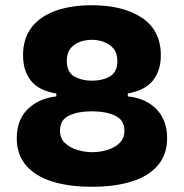

<svg xmlns="http://www.w3.org/2000/svg" viewBox="-20 -697 702 733"><path d="M331 16Q244 16 179.5 -4Q115 -24 79.5 -65.5Q44 -107 44 -169Q44 -239 85.5 -280Q127 -321 195 -329V-340Q128 -351 98 -389Q68 -427 68 -486Q68 -551 101.5 -593.5Q135 -636 194 -656.5Q253 -677 331 -677Q450 -677 522 -629Q594 -581 594 -486Q594 -429 565 -391Q536 -353 468 -340V-329Q536 -322 577 -280.5Q618 -239 618 -169Q618 -107 582.5 -65.5Q547 -24 482.5 -4Q418 16 331 16ZM331 -389Q372 -389 400 -405.5Q428 -422 428 -464Q428 -495 412.5 -512.5Q397 -530 375 -537.5Q353 -545 331 -545Q308 -545 286 -537.5Q264 -530 249.5 -512.5Q235 -495 235 -465Q235 -422 263 -405.5Q291 -389 331 -389ZM332 -116Q360 -116 388 -124Q416 -132 435.5 -150Q455 -168 455 -198Q455 -239 419.5 -255.5Q384 -272 331 -272Q277 -272 243 -255.5Q209 -239 209 -199Q209 -169 228 -151Q247 -133 275.5 -124.5Q304 -116 332 -116Z"/></svg>

Font: Bricolage Grotesque 10pt ExtraBold
Style: Regular
Weight: 800
Designer: Mathieu Triay
Foundry: Atelier Triay
Version: Version 1.000; ttfautohint (v1.8.4.7-5d5b);gftools[0.9.32]